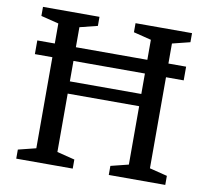

<svg xmlns="http://www.w3.org/2000/svg" viewBox="-80 -808 972 897"><g transform="rotate(10 406.5 -360.0)"><path d="M54 -496V-561H760V-496ZM676 -656V-64L760 -43V0H492V-43L576 -64V-341H237V-64L321 -43V0H53V-43L137 -64V-656L53 -677V-720H321V-677L237 -656V-399H576V-656L492 -677V-720H760V-677Z"/></g></svg>

Font: Domine
Style: Regular
Weight: 400
Designer: Pablo Impallari, Rodrigo Fuenzalida, Brenda Gallo
Foundry: Pablo Impallari, Rodrigo Fuenzalida, Brenda Gallo
Version: Version 2.000